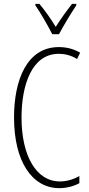

<svg xmlns="http://www.w3.org/2000/svg" viewBox="-20 -969 461 999"><path d="M252 -791H287C312 -838 348 -898 377 -941V-949H355C321 -905 297 -872 270 -829C245 -871 211 -918 185 -949H164V-941C188 -907 227 -840 252 -791ZM286 -689C315 -689 349 -682 381 -662L397 -695C362 -715 326 -724 286 -724C119 -724 53 -551 53 -358C53 -130 146 10 289 10C328 10 366 -1 393 -16V-53C370 -40 335 -25 291 -25C169 -25 92 -158 92 -357C92 -526 145 -689 286 -689Z"/></svg>

Font: Noto Sans Thai Looped ExtraCondensed ExtraLight
Style: Regular
Weight: 200
Width: 2
Designer: Sasikarn Vongin, Ben Mitchell
Foundry: The Fontpad Ltd
Version: Version 1.001